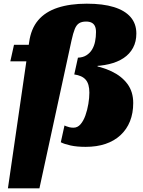

<svg xmlns="http://www.w3.org/2000/svg" viewBox="-20 -786 775 1042"><path d="M56 -543H204L184 -453H36ZM23 236 138 -556Q148 -630 187 -676Q226 -722 293 -744Q360 -766 451 -766Q539 -766 598.5 -747.5Q658 -729 689 -693Q720 -657 720 -604Q720 -560 702 -526.5Q684 -493 651 -471Q618 -449 572 -438Q526 -427 471 -427L513 -439L505 -411L461 -435Q530 -425 585 -399Q640 -373 671.5 -330.5Q703 -288 703 -227Q703 -172 685.5 -128Q668 -84 634 -52.5Q600 -21 552.5 -5Q505 11 445 11Q397 11 363 3.5Q329 -4 310 -14L330 -105Q332 -104 339 -101Q346 -98 356.5 -95.5Q367 -93 379 -93Q401 -93 417 -111.5Q433 -130 443.5 -159.5Q454 -189 459.5 -222Q465 -255 465 -283Q465 -307 460 -324.5Q455 -342 445 -353.5Q435 -365 419.5 -372Q404 -379 383 -382L403 -473Q430 -474 449 -486Q468 -498 479.5 -517Q491 -536 496 -560.5Q501 -585 501 -612Q501 -632 495 -644.5Q489 -657 477 -663Q465 -669 447 -669Q424 -669 409.5 -660Q395 -651 386 -629Q377 -607 368 -566L194 236Z"/></svg>

Font: Roboto Serif 20pt Black
Style: Italic
Weight: 900
Italic angle: -10°
Version: Version 1.008